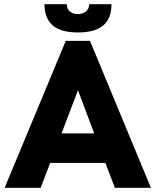

<svg xmlns="http://www.w3.org/2000/svg" viewBox="-20 -891 738 911"><path d="M292 -697H407L696 0H525L480 -118H218L173 0H2ZM427 -258 350 -463 272 -258ZM191 -871H297Q297 -848 312.5 -836Q328 -824 350 -824Q372 -824 387.5 -836.5Q403 -849 403 -871H509Q509 -803 469.5 -770Q430 -737 350 -737Q268 -737 229.5 -771Q191 -805 191 -871Z"/></svg>

Font: Hanken Grotesk Black
Style: Regular
Weight: 900
Designer: Alfredo Marco Pradil
Foundry: Hanken Design Co.
Version: Version 3.014